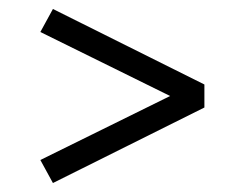

<svg xmlns="http://www.w3.org/2000/svg" viewBox="-20 -466 560 432"><path d="M70.8 -394 99.1 -445.8 439.9 -275.9V-224.1L99.1 -54.2L70.8 -106L362.8 -250Z"/></svg>

Font: Gidolinya
Style: Regular
Weight: 400
Version: Version 1.0.3